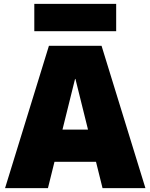

<svg xmlns="http://www.w3.org/2000/svg" viewBox="-20 -965 772 985"><path d="M6 0 231 -730H501L726 0H506L367 -560H365L226 0ZM171 -135V-300H561V-135ZM156 -805V-945H576V-805Z"/></svg>

Font: M PLUS 2 Black
Style: Regular
Weight: 900
Designer: Coji Morishita
Foundry: UNDERFOREST DESIGN
Version: Version 1.001